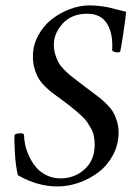

<svg xmlns="http://www.w3.org/2000/svg" viewBox="-20 -670 501 698"><path d="M304.7 -650.4Q324.7 -650.4 344 -647.9Q363.3 -645.5 373.5 -643.3Q383.8 -641.1 406.7 -635Q429.7 -628.9 438.5 -627Q436.5 -603 429.4 -556.2Q422.4 -509.3 418 -486.3Q417 -479.5 408.2 -479.5Q394.5 -479.5 387.7 -486.3Q391.6 -547.9 369.1 -584Q346.7 -620.1 296.9 -620.1Q241.2 -620.1 208.5 -585Q175.8 -549.8 175.8 -507.8Q175.8 -488.3 181.2 -471.2Q186.5 -454.1 192.9 -442.4Q199.2 -430.7 213.1 -416.7Q227.1 -402.8 235.6 -395.8Q244.1 -388.7 262.5 -375Q280.8 -361.3 288.1 -355.5Q296.4 -349.1 314.7 -335.4Q333 -321.8 343.3 -313.7Q353.5 -305.7 368.4 -290.8Q383.3 -275.9 391.1 -262.7Q398.9 -249.5 405 -230Q411.1 -210.4 411.1 -188.5Q411.1 -144.5 391.1 -106.9Q371.1 -69.3 339.1 -44.7Q307.1 -20 267.8 -6.1Q228.5 7.8 188.5 7.8Q115.7 7.8 44.9 -33.2Q36.6 -67.9 33.9 -117.4Q31.2 -167 33.2 -179.7Q37.6 -185.5 57.6 -185.5Q64.5 -185.5 67.4 -179.7Q67.4 -162.6 71.8 -142.6Q76.2 -122.6 86.4 -100.8Q96.7 -79.1 111.6 -61.5Q126.5 -43.9 149.4 -32.7Q172.4 -21.5 200.2 -21.5Q251 -21.5 287.6 -54.7Q324.2 -87.9 324.2 -143.6Q324.2 -160.6 321.3 -175.5Q318.4 -190.4 310.5 -203.9Q302.7 -217.3 296.6 -226.6Q290.5 -235.8 276.9 -248.5Q263.2 -261.2 255.9 -267.3Q248.5 -273.4 231.4 -287.1Q221.2 -295.4 201.9 -309.3Q182.6 -323.2 170.9 -332Q159.2 -340.8 144 -355.7Q128.9 -370.6 120.4 -384.8Q111.8 -398.9 105.7 -419.7Q99.6 -440.4 99.6 -464.8Q99.6 -505.4 118.9 -541Q138.2 -576.7 168.2 -600.1Q198.2 -623.5 234.4 -637Q270.5 -650.4 304.7 -650.4Z"/></svg>

Font: Crimson
Style: Italic
Weight: 400
Italic angle: -11°
Version: Version 0.8